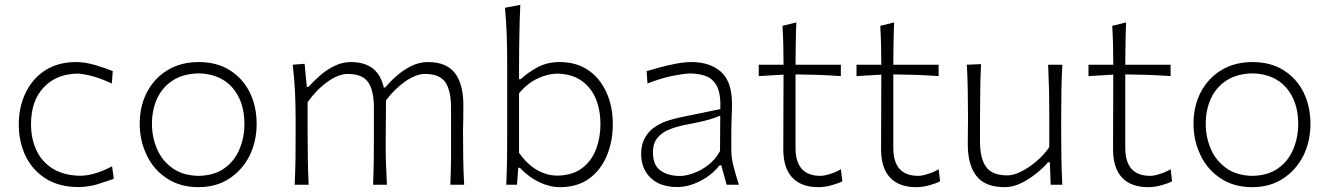

<svg xmlns="http://www.w3.org/2000/svg" viewBox="-20 -763 5490 793"><path d="M303.3 9.5C332.4 9.5 359.5 5.2 385.2 -2.9C410.5 -11 432.4 -18.1 450 -24.8L442.9 -76.2C393.8 -50 349 -37.1 309.5 -37.1C264.3 -38.1 227.1 -48.1 197.6 -66.7C167.6 -85.2 145.2 -110.5 130.5 -142.4C115.7 -174.3 108.1 -210 108.1 -249.5C108.1 -313.8 125.2 -364.3 160 -401.4C194.3 -438.6 240.5 -457.6 298.1 -459C311 -459 330 -456.2 355.7 -450C381 -443.8 410 -432.9 441.9 -418.1L445.7 -469.5C426.2 -477.1 402.9 -485.2 374.8 -493.8C346.7 -502.4 319.5 -506.7 294.3 -506.7C244.8 -506.7 202.4 -495.2 167.1 -472.9C131.9 -450 104.8 -419 86.2 -380.5C67.1 -341.4 57.6 -297.6 57.6 -248.6C57.6 -200.5 67.1 -156.7 86.2 -117.6C105.2 -78.6 133.3 -47.6 170 -24.8C206.7 -1.9 251 9.5 303.3 9.5Z M800.5 10C848.6 10 891 -1.9 926.7 -25.2C962.4 -48.6 990.5 -80 1010.5 -119.5C1030 -159 1040 -202.9 1040 -251.4C1040 -299.5 1030.5 -343.3 1011.4 -381.9C991.9 -420.5 964.3 -451 928.6 -473.3C892.9 -495.7 850 -506.7 800 -506.7C751.9 -506.7 709.5 -495.7 672.9 -473.8C636.2 -451.9 608.1 -421.9 587.6 -383.3C567.1 -344.8 557.1 -301 557.1 -251.4C557.1 -205.2 566.7 -162.4 585.7 -122.9C604.3 -82.9 631.9 -51 668.6 -26.7C704.8 -2.4 748.6 10 800.5 10ZM800.5 -36.7C756.7 -37.6 720.5 -48.1 692.4 -68.6C663.8 -89 642.4 -115.2 628.6 -147.6C614.8 -180 607.6 -214.8 607.6 -251.4C607.6 -290 614.8 -325.2 629 -356.2C643.3 -387.1 664.8 -412.4 693.8 -431C722.4 -449.5 758.1 -459 800.5 -460C860.5 -458.6 907.1 -438.6 940 -401C972.9 -362.9 989.5 -312.9 989.5 -251.4C989.5 -214.8 982.9 -180 969.5 -147.6C956.2 -115.2 935.7 -89 907.6 -68.6C879.5 -48.1 843.8 -37.6 800.5 -36.7Z M1840 0H1897.1C1894.8 -37.1 1893.8 -72.9 1893.3 -107.6C1892.9 -141.9 1892.4 -179.5 1892.4 -220.5C1892.4 -234.3 1892.9 -250.5 1893.3 -269C1893.8 -287.6 1893.8 -307.1 1893.8 -328.6C1893.8 -386.2 1882.4 -430 1859 -461C1835.7 -491.4 1798.6 -506.7 1747.6 -506.7C1723.8 -506.7 1701 -501.4 1679 -490.5C1657.1 -479.5 1637.1 -466.2 1618.6 -450C1600 -433.8 1584.3 -417.6 1570.5 -401.4H1565.2C1557.1 -436.2 1542.4 -462.4 1520 -480C1497.6 -497.6 1467.1 -506.7 1428.6 -506.7C1404.8 -506.7 1381.9 -501 1360 -490C1337.6 -479 1317.6 -465.2 1300 -449.5C1281.9 -433.8 1266.7 -418.6 1254.3 -404.3H1247.1L1238.1 -499.5L1189 -495.7C1193.3 -458.1 1196.7 -420.5 1198.6 -381.9C1200 -343.3 1201 -306.2 1201 -270.5V-220.5C1201 -179.5 1201 -141.9 1200.5 -107.6C1200 -72.9 1198.6 -37.1 1197.1 0H1254.8C1252.9 -37.1 1251.9 -72.9 1251.4 -107.1C1251 -141.4 1250.5 -178.6 1250.5 -219V-341C1273.8 -373.8 1300.5 -401.9 1331.4 -424.3C1362.4 -446.7 1390.5 -457.6 1416.7 -457.6C1457.6 -457.6 1485.7 -445.7 1501.4 -422.4C1516.7 -399 1524.3 -364.3 1524.3 -318.1V-219C1524.3 -178.6 1524.3 -141.4 1523.8 -107.1C1523.3 -72.9 1522.4 -37.1 1521 0H1578.1C1576.7 -29 1575.2 -57.6 1574.3 -84.8C1573.3 -111.9 1572.9 -140 1572.9 -170C1572.9 -186.7 1572.9 -205.7 1573.3 -227.6C1573.3 -249 1573.3 -271 1573.8 -292.4C1573.8 -313.8 1573.8 -332.9 1574.3 -348.6C1597.6 -379.5 1623.8 -405.7 1653.8 -426.7C1683.3 -447.1 1710.5 -457.6 1735.7 -457.6C1776.2 -457.6 1804.3 -445.7 1820 -422.4C1835.2 -399 1842.9 -364.3 1842.9 -318.1V-219C1842.9 -178.6 1842.9 -141.4 1842.9 -107.1C1842.4 -72.9 1841.4 -37.1 1840 0Z M2292.9 10C2341 10 2381.4 -1.9 2413.8 -25.7C2446.2 -49.5 2470.5 -81.4 2486.7 -121C2502.9 -160.5 2511 -203.3 2511 -249.5C2511 -298.6 2502.4 -342.9 2484.8 -381.4C2467.1 -420 2442.4 -451 2409.5 -473.3C2376.7 -495.7 2337.1 -506.7 2291 -506.7C2257.1 -506.7 2226.7 -499.5 2199.5 -484.8C2172.4 -470 2149.5 -453.8 2131 -436.2H2123.8V-495.2C2123.8 -538.6 2124.3 -580.5 2125.2 -621C2125.7 -661.4 2127.1 -701.9 2129 -742.9L2065.7 -731C2069 -694.3 2071.4 -656.7 2072.9 -617.6C2074.3 -578.6 2074.8 -537.6 2074.8 -495.2V-220.5C2074.8 -179.5 2074.8 -141.9 2074.3 -107.6C2073.8 -72.9 2072.4 -37.1 2071 0H2115.2L2120.5 -70H2127.1C2151.9 -43.8 2178.6 -24.3 2207.6 -10.5C2236.2 3.3 2264.8 10 2292.9 10ZM2283.3 -37.6C2221.4 -38.1 2168.1 -69.5 2123.8 -131.4V-377.6C2146.2 -404.8 2171.9 -425.2 2200 -438.6C2228.1 -451.9 2255.2 -458.6 2281.4 -459C2321.9 -458.1 2355.7 -448.1 2381.9 -429.5C2408.1 -411 2428.1 -385.7 2441 -354.8C2453.8 -323.3 2460 -288.1 2460 -249.5C2460 -212.9 2453.8 -178.6 2441.9 -146.7C2429.5 -114.8 2410.5 -88.6 2384.8 -69C2358.6 -49 2324.8 -38.6 2283.3 -37.6Z M2777.6 9.5C2807.6 9.5 2839 1.4 2871.9 -15.2C2904.3 -31.9 2931 -53.3 2952.4 -80.5H2959L2981 0H3031.9C3022.9 -27.1 3015.7 -52.9 3009.5 -76.2C3003.3 -99.5 3000.5 -121.9 3000.5 -142.4V-211.4C3000.5 -233.8 3001 -256.7 3001.9 -279C3002.9 -301.4 3003.3 -320 3003.3 -334.8C3003.3 -395.2 2988.1 -439 2958.1 -466.2C2927.6 -493.3 2886.7 -506.7 2835.2 -506.7C2815.7 -506.7 2794.8 -504.3 2771.9 -500C2749 -495.7 2727.1 -490.5 2705.7 -484.8C2684.3 -478.6 2665.7 -473.3 2650.5 -469L2654.3 -418.1C2691.4 -432.9 2726.2 -443.3 2759 -450C2791.4 -456.2 2814.8 -459.5 2829 -459.5C2853.3 -459.5 2875.2 -456.2 2894.8 -449C2914.3 -441.9 2930 -428.1 2941 -407.1C2951.9 -386.2 2956.7 -354.8 2955.2 -312.4L2786.2 -277.6C2769.5 -274.3 2751.9 -269 2733.3 -262.9C2714.8 -256.7 2697.6 -247.6 2681.9 -236.7C2666.2 -225.7 2653.3 -211 2643.3 -193.3C2633.3 -175.7 2628.1 -153.3 2628.1 -127.1C2628.1 -86.7 2641 -53.8 2667.1 -28.6C2693.3 -3.3 2730 9.5 2777.6 9.5ZM2788.1 -36.2C2755.7 -36.2 2729 -43.8 2708.1 -58.6C2687.1 -73.3 2676.7 -98.6 2676.7 -134.3C2676.7 -158.6 2682.9 -178.1 2694.8 -192.9C2706.7 -207.6 2722.4 -219 2741.9 -227.1C2761.4 -235.2 2782.4 -241.9 2805.2 -246.2C2840 -252.9 2867.1 -258.6 2886.7 -263.3C2906.2 -268.1 2921 -272.4 2931 -276.2C2941 -279.5 2948.6 -282.9 2954.8 -285.7L2953.8 -139C2941 -115.7 2924.8 -96.7 2905.2 -81.4C2885.2 -66.2 2864.8 -54.8 2843.8 -47.6C2822.9 -40 2804.3 -36.2 2788.1 -36.2Z M3360 10C3379 10 3398.1 7.1 3417.1 1.4C3435.7 -3.8 3450 -9 3459 -14.3L3452.9 -64.3C3440.5 -56.2 3426.2 -50 3409.5 -44.8C3392.9 -39.5 3379.5 -36.7 3368.6 -36.7C3300 -36.7 3265.7 -75.2 3265.7 -152.9V-455.7C3296.2 -455.2 3327.1 -454.8 3359 -453.8C3391 -452.4 3421.9 -451 3452.9 -448.6V-495.7H3265.7C3265.7 -527.6 3266.2 -556.7 3266.7 -582.4C3267.1 -608.1 3267.6 -637.6 3269 -670.5L3211.9 -656.2C3213.3 -628.6 3214.8 -601.9 3215.2 -576.7C3215.7 -551 3216.2 -523.8 3216.2 -495.7H3113.8V-448.6L3216.2 -454.8C3216.2 -416.2 3216.2 -370.5 3215.7 -316.7C3215.2 -262.9 3215.2 -206.2 3215.2 -146.7C3215.2 -94.8 3227.6 -55.7 3252.4 -29.5C3277.1 -3.3 3312.9 10 3360 10Z M3763.8 10C3782.9 10 3801.9 7.1 3821 1.4C3839.5 -3.8 3853.8 -9 3862.9 -14.3L3856.7 -64.3C3844.3 -56.2 3830 -50 3813.3 -44.8C3796.7 -39.5 3783.3 -36.7 3772.4 -36.7C3703.8 -36.7 3669.5 -75.2 3669.5 -152.9V-455.7C3700 -455.2 3731 -454.8 3762.9 -453.8C3794.8 -452.4 3825.7 -451 3856.7 -448.6V-495.7H3669.5C3669.5 -527.6 3670 -556.7 3670.5 -582.4C3671 -608.1 3671.4 -637.6 3672.9 -670.5L3615.7 -656.2C3617.1 -628.6 3618.6 -601.9 3619 -576.7C3619.5 -551 3620 -523.8 3620 -495.7H3517.6V-448.6L3620 -454.8C3620 -416.2 3620 -370.5 3619.5 -316.7C3619 -262.9 3619 -206.2 3619 -146.7C3619 -94.8 3631.4 -55.7 3656.2 -29.5C3681 -3.3 3716.7 10 3763.8 10Z M4130.5 10C4152.9 10 4175.7 4.3 4198.6 -7.1C4221 -18.1 4241.9 -31.9 4261.4 -47.6C4281 -63.3 4296.7 -78.6 4308.6 -92.9H4316.2L4319.5 0H4367.6C4365.7 -37.1 4364.3 -72.9 4363.8 -107.6C4363.3 -141.9 4362.9 -179.5 4362.9 -220.5V-271.4C4362.9 -312.9 4363.3 -351.4 4363.8 -387.1C4364.3 -422.4 4365.7 -458.6 4367.6 -495.7H4309C4310.5 -458.6 4311.9 -422.9 4312.9 -388.1C4313.3 -353.3 4313.8 -315.7 4313.8 -275.2V-155.2C4298.6 -133.3 4280.5 -113.8 4260 -96.2C4239 -78.6 4218.1 -64.3 4197.1 -54.3C4176.2 -43.8 4157.6 -38.6 4141.4 -38.6C4098.1 -38.6 4068.6 -50.5 4052.4 -74.3C4035.7 -97.6 4027.6 -132.4 4027.6 -178.6V-275.2C4027.6 -315.7 4028.1 -353.3 4028.6 -389C4029 -424.8 4030 -461 4031.9 -498.1L3973.3 -495.7C3975.2 -458.6 3976.7 -422.4 3977.1 -387.1C3977.6 -351.4 3978.1 -312.9 3978.1 -271.4C3978.1 -256.7 3978.1 -241 3977.6 -224.8C3977.1 -208.6 3977.1 -189.5 3977.1 -168.1C3977.1 -110.5 3989 -66.7 4012.9 -36.2C4036.7 -5.2 4075.7 10 4130.5 10Z M4721.9 10C4741 10 4760 7.1 4779 1.4C4797.6 -3.8 4811.9 -9 4821 -14.3L4814.8 -64.3C4802.4 -56.2 4788.1 -50 4771.4 -44.8C4754.8 -39.5 4741.4 -36.7 4730.5 -36.7C4661.9 -36.7 4627.6 -75.2 4627.6 -152.9V-455.7C4658.1 -455.2 4689 -454.8 4721 -453.8C4752.9 -452.4 4783.8 -451 4814.8 -448.6V-495.7H4627.6C4627.6 -527.6 4628.1 -556.7 4628.6 -582.4C4629 -608.1 4629.5 -637.6 4631 -670.5L4573.8 -656.2C4575.2 -628.6 4576.7 -601.9 4577.1 -576.7C4577.6 -551 4578.1 -523.8 4578.1 -495.7H4475.7V-448.6L4578.1 -454.8C4578.1 -416.2 4578.1 -370.5 4577.6 -316.7C4577.1 -262.9 4577.1 -206.2 4577.1 -146.7C4577.1 -94.8 4589.5 -55.7 4614.3 -29.5C4639 -3.3 4674.8 10 4721.9 10Z M5152.9 10C5201 10 5243.3 -1.9 5279 -25.2C5314.8 -48.6 5342.9 -80 5362.9 -119.5C5382.4 -159 5392.4 -202.9 5392.4 -251.4C5392.4 -299.5 5382.9 -343.3 5363.8 -381.9C5344.3 -420.5 5316.7 -451 5281 -473.3C5245.2 -495.7 5202.4 -506.7 5152.4 -506.7C5104.3 -506.7 5061.9 -495.7 5025.2 -473.8C4988.6 -451.9 4960.5 -421.9 4940 -383.3C4919.5 -344.8 4909.5 -301 4909.5 -251.4C4909.5 -205.2 4919 -162.4 4938.1 -122.9C4956.7 -82.9 4984.3 -51 5021 -26.7C5057.1 -2.4 5101 10 5152.9 10ZM5152.9 -36.7C5109 -37.6 5072.9 -48.1 5044.8 -68.6C5016.2 -89 4994.8 -115.2 4981 -147.6C4967.1 -180 4960 -214.8 4960 -251.4C4960 -290 4967.1 -325.2 4981.4 -356.2C4995.7 -387.1 5017.1 -412.4 5046.2 -431C5074.8 -449.5 5110.5 -459 5152.9 -460C5212.9 -458.6 5259.5 -438.6 5292.4 -401C5325.2 -362.9 5341.9 -312.9 5341.9 -251.4C5341.9 -214.8 5335.2 -180 5321.9 -147.6C5308.6 -115.2 5288.1 -89 5260 -68.6C5231.9 -48.1 5196.2 -37.6 5152.9 -36.7Z"/></svg>

Font: Pinar Light
Style: Regular
Weight: 300
Designer: Amin Abedi
Version: Version 2.00;September 9, 2021;FontCreator 13.0.0.2683 64-bi